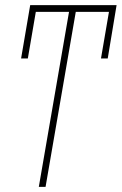

<svg xmlns="http://www.w3.org/2000/svg" viewBox="-20 -731 476 751"><path d="M401.4 -502.4H375L406.2 -684.6H276.4L158.2 0H131.8L250 -684.6H120.1L88.9 -502.4H62.5L98.1 -710.9H436Z"/></svg>

Font: Roboto Thin
Style: Italic
Weight: 250
Italic angle: -12°
Designer: Google
Version: Version 2.134; 2016